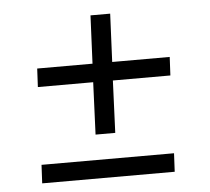

<svg xmlns="http://www.w3.org/2000/svg" viewBox="-43 -567 668 612"><g transform="rotate(-5 291.0 -261.0)"><path d="M251 -141 258 -308H81L84 -367H261L268 -521H331L324 -367H508L505 -308H321L314 -141ZM68 -1 71 -60H495L492 -1Z"/></g></svg>

Font: Literata 18pt
Style: Italic
Weight: 400
Italic angle: -2°
Designer: Latin by Veronika Burian and Jose Scaglione. Greek by Irene Vlachou. Cyrillic by Vera Evstafieva
Foundry: TypeTogether
Version: Version 3.103;gftools[0.9.29]